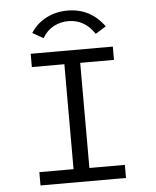

<svg xmlns="http://www.w3.org/2000/svg" viewBox="-56 -858 737 906"><g transform="rotate(-5 312.5 -405.5)"><path d="M99 0V-63H261V-560H107V-623H496V-560H336V-62H504V0ZM174 -691 123 -720Q151 -764 197 -787.5Q243 -811 297 -811Q406 -811 471 -721L421 -690Q374 -761 297 -761Q260 -761 227.5 -744Q195 -727 174 -691Z"/></g></svg>

Font: Inconsolata Expanded
Style: Regular
Weight: 400
Width: 7
Monospace: yes
Designer: Raph Levien, Cyreal, Brenton Simpson
Foundry: Raph Levien, Cyreal, Google
Version: Version 3.100; ttfautohint (v1.8.4.7-5d5b)